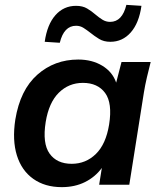

<svg xmlns="http://www.w3.org/2000/svg" viewBox="-20 -760 660 790"><path d="M234 10Q165 10 117 -24Q69 -58 49.5 -120.5Q30 -183 43 -268Q63 -390 133.5 -452.5Q204 -515 302 -515Q359 -515 401 -489.5Q443 -464 458 -420L480 -505H600Q592 -474 584.5 -442Q577 -410 572 -379L512 0H388L399 -69Q372 -32 330 -11Q288 10 234 10ZM275 -86Q333 -86 374.5 -126.5Q416 -167 429 -248Q443 -336 412.5 -377.5Q382 -419 321 -419Q263 -419 222 -378.5Q181 -338 168 -258Q154 -170 184 -128Q214 -86 275 -86ZM226 -584 164 -588Q174 -659 208 -697.5Q242 -736 293 -736Q320 -736 338.5 -725Q357 -714 373 -700Q387 -688 401.5 -679Q416 -670 433 -670Q483 -670 500 -740L562 -736Q552 -665 518 -626.5Q484 -588 434 -588Q407 -588 387.5 -600Q368 -612 352 -625Q338 -636 324 -645Q310 -654 293 -654Q243 -654 226 -584Z"/></svg>

Font: Mulish
Style: Bold Italic
Weight: 700
Italic angle: -9°
Designer: Vernon Adams
Foundry: Vernon Adams
Version: Version 3.603; ttfautohint (v1.8.3)